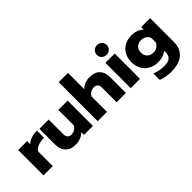

<svg xmlns="http://www.w3.org/2000/svg" viewBox="8 -1541 2573 2573"><g transform="rotate(-45 1295.0 -254.5)"><path d="M45 -480H215V-420Q243 -452 294 -469.5Q345 -487 407 -487V-352Q341 -352 290.5 -333Q240 -314 221 -276V0H45Z M447 -185V-480H623V-205Q623 -122 698 -122Q732 -122 760 -138Q788 -154 806 -185V-480H982V0H812V-52Q781 -19 737 -2Q693 15 645 15Q546 15 496.5 -40Q447 -95 447 -185Z M1072 -739H1248V-431Q1280 -463 1321.5 -479Q1363 -495 1409 -495Q1510 -495 1558.5 -442.5Q1607 -390 1607 -300V0H1431V-277Q1431 -358 1357 -358Q1323 -358 1295 -342.5Q1267 -327 1248 -295V0H1072Z M1692 -636Q1692 -675 1719 -701.5Q1746 -728 1786 -728Q1825 -728 1852.5 -701.5Q1880 -675 1880 -636Q1880 -597 1852.5 -570.5Q1825 -544 1786 -544Q1746 -544 1719 -570Q1692 -596 1692 -636ZM1698 -480H1874V0H1698Z M2051 197V75Q2130 109 2231 109Q2304 109 2336.5 79Q2369 49 2369 -9V-38Q2340 -13 2297.5 1Q2255 15 2207 15Q2131 15 2073 -17Q2015 -49 1982.5 -107Q1950 -165 1950 -240Q1950 -316 1982 -374Q2014 -432 2072 -463.5Q2130 -495 2205 -495Q2308 -495 2375 -432V-480H2545V-33Q2545 92 2468.5 161Q2392 230 2231 230Q2183 230 2134.5 221Q2086 212 2051 197ZM2369 -198V-282Q2355 -317 2323 -337.5Q2291 -358 2251 -358Q2197 -358 2164 -326.5Q2131 -295 2131 -241Q2131 -186 2164 -153.5Q2197 -121 2251 -121Q2292 -121 2324 -142Q2356 -163 2369 -198Z"/></g></svg>

Font: Prompt
Style: Bold
Weight: 700
Designer: Katatrad Team
Foundry: CadsonDemak
Version: Version 1.000